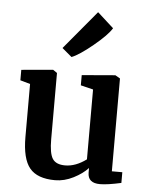

<svg xmlns="http://www.w3.org/2000/svg" viewBox="-50 -701 575 750"><g transform="rotate(5 237.5 -326.0)"><path d="M370 8Q322 8 322 -33V-51Q301 -28 265.5 -10Q230 8 194 8Q124 8 94 -28.5Q64 -65 64 -150V-358L25 -369V-410L149 -421L165 -410V-150Q165 -95 178.5 -74Q192 -53 228 -53Q269 -53 311 -84V-358L262 -370V-410L393 -421L412 -410V-46H453V-4Q399 8 370 8ZM216 -477 178 -509 304 -660H305L368 -603Q351 -575 298 -531.5Q245 -488 216 -477Z"/></g></svg>

Font: Aikya SemiBold
Style: Regular
Weight: 600
Designer: Neelakash Kshetrimayum (Latin subset based on Merriweather by Eben Sorkin)
Foundry: Brand New Type
Version: Version 1.00 b005